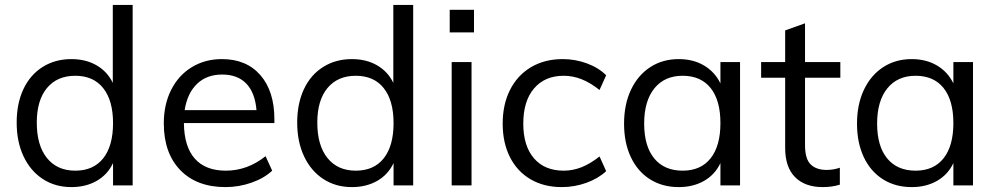

<svg xmlns="http://www.w3.org/2000/svg" viewBox="-20 -756 4067 783"><path d="M521 -736V0H441V-91Q419 -44 374.5 -18.5Q330 7 271 7Q205 7 154.5 -26Q104 -59 76 -118.5Q48 -178 48 -256Q48 -334 75.5 -392.5Q103 -451 154 -483Q205 -515 271 -515Q330 -515 374 -489.5Q418 -464 440 -418V-736ZM441 -254Q441 -346 401 -396.5Q361 -447 287 -447Q213 -447 171.5 -397Q130 -347 130 -256Q130 -163 171.5 -111.5Q213 -60 287 -60Q361 -60 401 -110.5Q441 -161 441 -254Z M1099 -254H730Q731 -158 774.5 -109Q818 -60 901 -60Q989 -60 1063 -119L1090 -60Q1057 -29 1005.5 -11Q954 7 900 7Q782 7 715 -62.5Q648 -132 648 -253Q648 -330 678 -389.5Q708 -449 762 -482Q816 -515 885 -515Q985 -515 1042 -449.5Q1099 -384 1099 -269ZM733 -307H1026Q1020 -378 984.5 -415Q949 -452 886 -452Q823 -452 783.5 -414Q744 -376 733 -307Z M1665 -736V0H1585V-91Q1563 -44 1518.5 -18.5Q1474 7 1415 7Q1349 7 1298.5 -26Q1248 -59 1220 -118.5Q1192 -178 1192 -256Q1192 -334 1219.5 -392.5Q1247 -451 1298 -483Q1349 -515 1415 -515Q1474 -515 1518 -489.5Q1562 -464 1584 -418V-736ZM1585 -254Q1585 -346 1545 -396.5Q1505 -447 1431 -447Q1357 -447 1315.5 -397Q1274 -347 1274 -256Q1274 -163 1315.5 -111.5Q1357 -60 1431 -60Q1505 -60 1545 -110.5Q1585 -161 1585 -254Z M1822 0V-503H1903V0ZM1814 -716H1913V-624H1814Z M2030 -252Q2030 -330 2060 -389.5Q2090 -449 2145.5 -482Q2201 -515 2275 -515Q2326 -515 2373.5 -497.5Q2421 -480 2452 -449L2425 -389Q2387 -419 2351.5 -433Q2316 -447 2279 -447Q2202 -447 2158 -395.5Q2114 -344 2114 -252Q2114 -161 2157.5 -110.5Q2201 -60 2279 -60Q2316 -60 2351.5 -74Q2387 -88 2425 -118L2452 -58Q2420 -28 2371.5 -10.5Q2323 7 2271 7Q2198 7 2143.5 -25Q2089 -57 2059.5 -115.5Q2030 -174 2030 -252Z M2998 -503V0H2918V-91Q2896 -44 2851.5 -18.5Q2807 7 2748 7Q2681 7 2630.5 -25Q2580 -57 2552.5 -115.5Q2525 -174 2525 -252Q2525 -330 2553 -389.5Q2581 -449 2631.5 -482Q2682 -515 2748 -515Q2807 -515 2851 -489Q2895 -463 2918 -416V-503ZM2918 -254Q2918 -347 2878 -397Q2838 -447 2764 -447Q2690 -447 2648.5 -395.5Q2607 -344 2607 -252Q2607 -160 2648 -110Q2689 -60 2764 -60Q2838 -60 2878 -110.5Q2918 -161 2918 -254Z M3263 -439V-164Q3263 -108 3286 -85.5Q3309 -63 3351 -63Q3379 -63 3405 -72V-3Q3374 7 3335 7Q3263 7 3222.5 -33.5Q3182 -74 3182 -153V-439H3084V-503H3182V-632L3263 -661V-503H3407V-439Z M3948 -503V0H3868V-91Q3846 -44 3801.5 -18.5Q3757 7 3698 7Q3631 7 3580.5 -25Q3530 -57 3502.5 -115.5Q3475 -174 3475 -252Q3475 -330 3503 -389.5Q3531 -449 3581.5 -482Q3632 -515 3698 -515Q3757 -515 3801 -489Q3845 -463 3868 -416V-503ZM3868 -254Q3868 -347 3828 -397Q3788 -447 3714 -447Q3640 -447 3598.5 -395.5Q3557 -344 3557 -252Q3557 -160 3598 -110Q3639 -60 3714 -60Q3788 -60 3828 -110.5Q3868 -161 3868 -254Z"/></svg>

Font: Muli-Regular
Style: Regular
Weight: 400
Version: Version 2.000